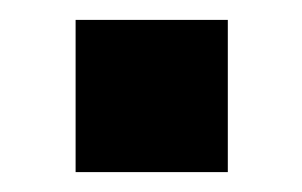

<svg xmlns="http://www.w3.org/2000/svg" viewBox="-20 -386 304 193"><path d="M56 -213V-366H209V-213Z"/></svg>

Font: M PLUS 1
Style: Bold
Weight: 700
Designer: Coji Morishita
Foundry: UNDERFOREST DESIGN
Version: Version 1.001